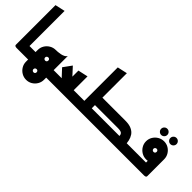

<svg xmlns="http://www.w3.org/2000/svg" viewBox="-16 -1572 2553 2553"><g transform="rotate(45 1260.5 -295.0)"><path d="M65 0Q65 0 55 -0.5Q45 -1 35 -6Q25 -11 25 -23V-769L165 -800V-140H245V0Z M470 0 535 -140H732V0ZM279 40V-180H293V40ZM205 0V-140H405L470 0ZM575 40V-180H619V40ZM450 210Q404 210 365 187Q326 164 302.5 125Q279 86 279 40Q279 -7 302.5 -45.5Q326 -84 365 -107Q404 -130 451 -130Q497 -130 535 -107Q573 -84 596 -45.5Q619 -7 619 40Q619 87 596 125.5Q573 164 535 187Q497 210 450 210ZM450 70Q463 70 471 61.5Q479 53 479 40Q479 27 471 18.5Q463 10 450 10Q437 10 428 18.5Q419 27 419 40Q419 53 428 61.5Q437 70 450 70ZM619 -180 450 -350Q463 -350 487 -351.5Q511 -353 537.5 -358.5Q564 -364 586.5 -375.5Q609 -387 619 -406ZM450 -10Q404 -10 365 -33Q326 -56 302.5 -95Q279 -134 279 -180Q279 -227 302.5 -265.5Q326 -304 365 -327Q404 -350 451 -350Q497 -350 535 -327Q573 -304 596 -265.5Q619 -227 619 -180Q619 -133 596 -94.5Q573 -56 535 -33Q497 -10 450 -10ZM450 -150Q463 -150 471 -158.5Q479 -167 479 -180Q479 -193 471 -201.5Q463 -210 450 -210Q437 -210 428 -201.5Q419 -193 419 -180Q419 -167 428 -158.5Q437 -150 450 -150Z M692 0V-140H1101V0ZM890 -11 671 -247 756 -364 993 -106ZM856 -50V-369L996 -400V-50Z M1941 0V-140H2116V0ZM1031 0V-140H1206V0ZM1196 -50V-769L1336 -800V-50ZM1036 0 1120 -140H1356V0ZM1241 0V-140H1856Q1857 -167 1839.5 -183.5Q1822 -200 1766 -200H1241V-340H1766Q1840 -340 1885 -319Q1930 -298 1953.5 -263Q1977 -228 1986 -186Q1995 -144 1995.5 -101.5Q1996 -59 1996 -23Q1996 -11 1986 -6Q1976 -1 1966 -0.5Q1956 0 1956 0Z M2412 -542Q2388 -542 2371 -559Q2354 -576 2354 -600Q2354 -624 2371 -641Q2388 -658 2412 -658Q2436 -658 2453 -641Q2470 -624 2470 -600Q2470 -576 2453 -559Q2436 -542 2412 -542ZM2239 -542Q2215 -542 2198 -559Q2181 -576 2181 -600Q2181 -624 2198 -641Q2215 -658 2239 -658Q2263 -658 2280 -641Q2297 -624 2297 -600Q2297 -576 2280 -559Q2263 -542 2239 -542Z M2076 0V-140H2356V-268L2496 -340V-23Q2496 -11 2486 -6Q2476 -1 2466 -0.5Q2456 0 2456 0ZM2327 -170Q2281 -170 2242 -193Q2203 -216 2179.5 -255Q2156 -294 2156 -340Q2156 -387 2179.5 -425.5Q2203 -464 2242 -487Q2281 -510 2328 -510Q2374 -510 2412 -487Q2450 -464 2473 -425.5Q2496 -387 2496 -340Q2496 -293 2473 -254.5Q2450 -216 2412 -193Q2374 -170 2327 -170ZM2327 -310Q2340 -310 2348 -318.5Q2356 -327 2356 -340Q2356 -353 2348 -361.5Q2340 -370 2327 -370Q2314 -370 2305 -361.5Q2296 -353 2296 -340Q2296 -327 2305 -318.5Q2314 -310 2327 -310Z"/></g></svg>

Font: Reem Kufi Fun
Style: Bold
Weight: 700
Designer: Khaled Hosny
Version: Version 1.005